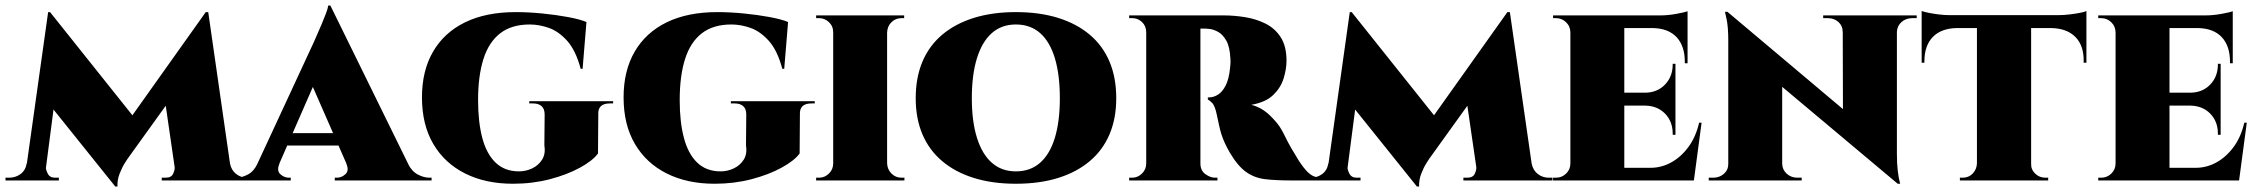

<svg xmlns="http://www.w3.org/2000/svg" viewBox="-39 -656 8202 698"><path d="M709 -612 717 -485 425 -79Q425 -79 415 -63.5Q405 -48 396 -25Q387 -2 388 22H380L325 -72ZM76 -62V0H-19V-10Q-18 -10 -12 -10Q-6 -10 -6 -10Q18 -10 36 -23.5Q54 -37 58 -62ZM128 -48Q127 -40 134.5 -25Q142 -10 161 -10H175V0H113L123 -48ZM136 -612H143L186 -492L122 0H50ZM143 -612 455 -221 380 22 116 -307ZM718 -612 806 0H603L563 -275L709 -612ZM778 -62H797Q802 -37 819.5 -23.5Q837 -10 859 -10Q859 -10 866 -10Q873 -10 873 -10V0H778ZM596 -48H601L611 0H549V-10H563Q584 -10 590.5 -24.5Q597 -39 596 -48Z M1162 -636 1472 -5H1245L1076 -391ZM977 -61Q966 -36 980 -23Q994 -10 1011 -10H1018V0H812V-10Q812 -10 816 -10Q820 -10 820 -10Q840 -10 862 -21.5Q884 -33 897 -61ZM1162 -636 1161 -483 951 -3H870L1102 -503Q1106 -513 1114 -530.5Q1122 -548 1130.5 -568.5Q1139 -589 1146 -607Q1153 -625 1154 -636ZM1229 -172V-127H980V-172ZM1220 -61H1444Q1458 -33 1480 -21.5Q1502 -10 1522 -10Q1522 -10 1526 -10Q1530 -10 1530 -10V0H1178V-10H1186Q1203 -10 1217 -23Q1231 -36 1220 -61Z M1836 -612Q1882 -612 1932.5 -607Q1983 -602 2026 -594Q2069 -586 2093 -576L2079 -406H2072Q2054 -473 2023 -507.5Q1992 -542 1956.5 -554.5Q1921 -567 1887 -567Q1821 -567 1779.5 -535Q1738 -503 1718.5 -441.5Q1699 -380 1699 -292Q1699 -212 1714.5 -154Q1730 -96 1763 -64.5Q1796 -33 1848 -33Q1873 -33 1896 -44Q1919 -55 1932 -76Q1945 -97 1940 -128L1941 -240Q1941 -260 1930 -270Q1919 -280 1899 -280H1885V-288H2190V-280H2178Q2134 -280 2136 -240L2135 -98Q2116 -72 2069.5 -46.5Q2023 -21 1960 -4.5Q1897 12 1826 12Q1726 12 1651.5 -25.5Q1577 -63 1536 -133Q1495 -203 1495 -302Q1495 -399 1535.5 -468.5Q1576 -538 1652 -575Q1728 -612 1836 -612Z M2569 -612Q2615 -612 2665.5 -607Q2716 -602 2759 -594Q2802 -586 2826 -576L2812 -406H2805Q2787 -473 2756 -507.5Q2725 -542 2689.5 -554.5Q2654 -567 2620 -567Q2554 -567 2512.5 -535Q2471 -503 2451.5 -441.5Q2432 -380 2432 -292Q2432 -212 2447.5 -154Q2463 -96 2496 -64.5Q2529 -33 2581 -33Q2606 -33 2629 -44Q2652 -55 2665 -76Q2678 -97 2673 -128L2674 -240Q2674 -260 2663 -270Q2652 -280 2632 -280H2618V-288H2923V-280H2911Q2867 -280 2869 -240L2868 -98Q2849 -72 2802.5 -46.5Q2756 -21 2693 -4.5Q2630 12 2559 12Q2459 12 2384.5 -25.5Q2310 -63 2269 -133Q2228 -203 2228 -302Q2228 -399 2268.5 -468.5Q2309 -538 2385 -575Q2461 -612 2569 -612Z M3186 -600V0H2990V-600ZM2993 -62V0H2928V-10Q2928 -10 2933 -10Q2938 -10 2939 -10Q2959 -10 2974.5 -25Q2990 -40 2990 -62ZM3184 -62H3186Q3187 -40 3202 -25Q3217 -10 3238 -10Q3238 -10 3243 -10Q3248 -10 3249 -10V0H3184ZM3184 -538V-600H3248V-590Q3248 -590 3243.5 -590Q3239 -590 3238 -590Q3217 -590 3202 -575.5Q3187 -561 3186 -538ZM2993 -538H2990Q2990 -561 2974.5 -575.5Q2959 -590 2939 -590Q2938 -590 2933 -590Q2928 -590 2928 -590V-600H2993Z M3654 -612Q3740 -612 3807.5 -591Q3875 -570 3922.5 -530Q3970 -490 3994.5 -432Q4019 -374 4019 -299Q4019 -225 3994.5 -167.5Q3970 -110 3922.5 -70Q3875 -30 3807.5 -9Q3740 12 3654 12Q3569 12 3501.5 -9Q3434 -30 3386.5 -70Q3339 -110 3314.5 -167.5Q3290 -225 3290 -299Q3290 -374 3314.5 -432Q3339 -490 3386.5 -530Q3434 -570 3501.5 -591Q3569 -612 3654 -612ZM3654 -33Q3707 -33 3742.5 -64.5Q3778 -96 3796 -155.5Q3814 -215 3814 -299Q3814 -384 3796 -444Q3778 -504 3742.5 -535.5Q3707 -567 3654 -567Q3602 -567 3566.5 -535.5Q3531 -504 3512.5 -444Q3494 -384 3494 -299Q3494 -215 3512.5 -155.5Q3531 -96 3566.5 -64.5Q3602 -33 3654 -33Z M4317 -600H4410Q4448 -600 4488 -593.5Q4528 -587 4562 -570Q4596 -553 4617 -520.5Q4638 -488 4638 -435Q4638 -405 4627.5 -371Q4617 -337 4589.5 -310.5Q4562 -284 4510 -275Q4548 -265 4577 -237Q4606 -209 4619 -186Q4626 -174 4634.5 -156.5Q4643 -139 4655 -118Q4667 -97 4682 -73Q4701 -44 4715 -30.5Q4729 -17 4742 -13.5Q4755 -10 4771 -10V0H4653Q4600 0 4561 -4.5Q4522 -9 4491.5 -30.5Q4461 -52 4432 -101Q4421 -120 4413.5 -136.5Q4406 -153 4401 -169Q4396 -185 4392.5 -202Q4389 -219 4385 -237Q4378 -272 4367 -282.5Q4356 -293 4352 -294V-302Q4353 -302 4354 -302Q4355 -302 4357 -302Q4373 -302 4389 -312Q4405 -322 4417 -345.5Q4429 -369 4433 -411Q4433 -414 4434 -422Q4435 -430 4434 -443Q4432 -486 4419 -508.5Q4406 -531 4389.5 -540Q4373 -549 4360 -550.5Q4347 -552 4345 -552Q4343 -552 4340.5 -552Q4338 -552 4324 -552Q4323 -552 4321.5 -564Q4320 -576 4318.5 -588Q4317 -600 4317 -600ZM4325 -600V0H4128V-600ZM4131 -62 4130 0H4066V-10Q4068 -10 4070.5 -10Q4073 -10 4077 -10Q4097 -10 4112.5 -25Q4128 -40 4128 -62ZM4131 -538H4128Q4128 -561 4113 -575.5Q4098 -590 4078 -590Q4074 -590 4071 -590Q4068 -590 4066 -590V-600H4130ZM4323 -62H4325Q4325 -36 4343 -23Q4361 -10 4378 -10Q4378 -10 4381 -10Q4384 -10 4387 -10V0H4324Z M5441 -612 5449 -485 5157 -79Q5157 -79 5147 -63.5Q5137 -48 5128 -25Q5119 -2 5120 22H5112L5057 -72ZM4808 -62V0H4713V-10Q4714 -10 4720 -10Q4726 -10 4726 -10Q4750 -10 4768 -23.5Q4786 -37 4790 -62ZM4860 -48Q4859 -40 4866.5 -25Q4874 -10 4893 -10H4907V0H4845L4855 -48ZM4868 -612H4875L4918 -492L4854 0H4782ZM4875 -612 5187 -221 5112 22 4848 -307ZM5450 -612 5538 0H5335L5295 -275L5441 -612ZM5510 -62H5529Q5534 -37 5551.5 -23.5Q5569 -10 5591 -10Q5591 -10 5598 -10Q5605 -10 5605 -10V0H5510ZM5328 -48H5333L5343 0H5281V-10H5295Q5316 -10 5322.5 -24.5Q5329 -39 5328 -48Z M5866 -600V0H5670V-600ZM6077 -46 6117 0H5864V-46ZM6052 -319V-272H5864V-319ZM6096 -600V-554H5864V-600ZM6147 -210 6119 0H5933L5962 -46Q6001 -46 6036.5 -65.5Q6072 -85 6099 -121.5Q6126 -158 6138 -210ZM6052 -274V-166H6042V-170Q6042 -214 6014.5 -242.5Q5987 -271 5943 -272V-274ZM6052 -424V-317H5943V-319Q5987 -320 6014.5 -349Q6042 -378 6042 -422V-424ZM6096 -556V-426H6086V-431Q6086 -489 6056 -521Q6026 -553 5969 -554V-556ZM6096 -615V-591L5997 -600Q6024 -600 6054.5 -605.5Q6085 -611 6096 -615ZM5673 -62 5672 0H5607V-10Q5607 -10 5612 -10Q5617 -10 5618 -10Q5639 -10 5654.5 -25Q5670 -40 5670 -62ZM5673 -537H5670Q5670 -560 5654.5 -575Q5639 -590 5618 -590Q5617 -590 5612 -590Q5607 -590 5607 -590V-600H5672Z M6241 -613 6849 -101 6860 12 6252 -498ZM6247 -60V0H6173V-10Q6173 -10 6181 -10Q6189 -10 6189 -10Q6212 -10 6228 -24Q6244 -38 6244 -60ZM6440 -60Q6441 -38 6457 -24Q6473 -10 6495 -10Q6495 -10 6503 -10Q6511 -10 6511 -10V0H6438V-60ZM6241 -613 6440 -402V0H6244V-507Q6244 -558 6238 -585.5Q6232 -613 6232 -613ZM6857 -600V-97Q6857 -61 6860 -36.5Q6863 -12 6866 0Q6869 12 6869 12H6860L6661 -216L6660 -600ZM6855 -540V-600H6929V-590Q6929 -590 6920.5 -590Q6912 -590 6912 -590Q6890 -590 6874 -576Q6858 -562 6857 -540ZM6660 -540Q6660 -562 6644.5 -576Q6629 -590 6606 -590Q6606 -590 6597.5 -590Q6589 -590 6589 -590V-600H6663V-540Z M7345 -597V0H7148V-597ZM7546 -601V-554H6947V-601ZM7546 -558V-428H7536V-433Q7537 -490 7506 -521.5Q7475 -553 7418 -554V-558ZM7546 -616V-591L7445 -601Q7463 -601 7484.5 -603.5Q7506 -606 7523.5 -609.5Q7541 -613 7546 -616ZM7150 -62V0H7086V-10Q7086 -10 7091 -10Q7096 -10 7096 -10Q7118 -10 7132.5 -25Q7147 -40 7148 -62ZM7341 -62H7345Q7344 -40 7359.5 -25Q7375 -10 7397 -10Q7397 -10 7402 -10Q7407 -10 7407 -10V0H7341ZM7075 -558V-554Q7018 -553 6987.5 -521.5Q6957 -490 6957 -433V-428H6947V-558ZM6947 -616Q6955 -613 6972 -609.5Q6989 -606 7009.5 -603.5Q7030 -601 7048 -601L6947 -591Z M7848 -600V0H7652V-600ZM8059 -46 8099 0H7846V-46ZM8034 -319V-272H7846V-319ZM8078 -600V-554H7846V-600ZM8129 -210 8101 0H7915L7944 -46Q7983 -46 8018.5 -65.5Q8054 -85 8081 -121.5Q8108 -158 8120 -210ZM8034 -274V-166H8024V-170Q8024 -214 7996.5 -242.5Q7969 -271 7925 -272V-274ZM8034 -424V-317H7925V-319Q7969 -320 7996.5 -349Q8024 -378 8024 -422V-424ZM8078 -556V-426H8068V-431Q8068 -489 8038 -521Q8008 -553 7951 -554V-556ZM8078 -615V-591L7979 -600Q8006 -600 8036.5 -605.5Q8067 -611 8078 -615ZM7655 -62 7654 0H7589V-10Q7589 -10 7594 -10Q7599 -10 7600 -10Q7621 -10 7636.5 -25Q7652 -40 7652 -62ZM7655 -537H7652Q7652 -560 7636.5 -575Q7621 -590 7600 -590Q7599 -590 7594 -590Q7589 -590 7589 -590V-600H7654Z"/></svg>

Font: Cinzel Black
Style: Regular
Weight: 900
Designer: Natanael Gama
Version: Version 2.000